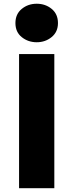

<svg xmlns="http://www.w3.org/2000/svg" viewBox="-20 -982 383 1002"><path d="M79.5 0V-700H263.5V0ZM171.5 -761.5Q127 -761.5 93.8 -788Q60.5 -814.5 60.5 -861.5Q60.5 -908.5 93.5 -935.5Q126.5 -962.5 171.5 -962.5Q217 -962.5 249.8 -935.5Q282.5 -908.5 282.5 -861.5Q282.5 -815.5 249.5 -788.5Q216.5 -761.5 171.5 -761.5Z"/></svg>

Font: Geologica Cursive ExtraBold
Style: Regular
Weight: 800
Designer: Sindre Bremnes, Frode Helland
Foundry: Monokrom Skriftforlag AS
Version: Version 1.010;gftools[0.9.28]